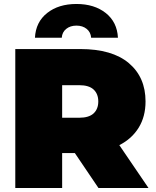

<svg xmlns="http://www.w3.org/2000/svg" viewBox="-20 -947 785 967"><path d="M57 0V-700H384Q545 -700 629 -629Q713 -558 713 -436Q713 -360 678.5 -304Q644 -248 581 -216L728 0H476L357 -176H293V0ZM293 -354H379Q428 -354 451.5 -376Q475 -398 475 -436Q475 -474 451.5 -496Q428 -518 379 -518H293ZM156 -757Q160 -836 217.5 -881.5Q275 -927 365 -927Q455 -927 512.5 -881.5Q570 -836 574 -757H439Q437 -785 416.5 -801.5Q396 -818 365 -818Q334 -818 313.5 -801.5Q293 -785 291 -757Z"/></svg>

Font: Montserrat Black
Style: Regular
Weight: 900
Designer: Julieta Ulanovsky
Foundry: Julieta Ulanovsky
Version: Version 9.000; ttfautohint (v1.8.4.7-5d5b)